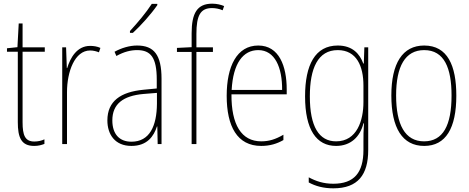

<svg xmlns="http://www.w3.org/2000/svg" viewBox="-20 -785 2557 1046"><path d="M167 -14C116 -14 103 -49 103 -119V-503H224V-527H103V-657H82L75 -528L18 -522V-503H77V-120C77 -37 95 10 166 10C190 10 206 5 222 -1V-26C208 -19 188 -14 167 -14Z M471 -535C399 -535 363 -470 346 -414H344L340 -527H319V0H345V-283C345 -394 387 -510 471 -510C490 -510 506 -505 519 -500L527 -524C510 -532 490 -535 471 -535Z M837 -757V-764H807C775 -715 733 -665 688 -616V-606H704C747 -645 804 -709 837 -757ZM727 -537C686 -537 642 -524 604 -503L614 -480C657 -504 694 -512 727 -512C802 -512 834 -471 834 -351V-303L761 -296C637 -284 565 -234 565 -129C565 -53 606 10 696 10C782 10 818 -43 835 -96H837L839 0H860V-356C860 -486 819 -537 727 -537ZM761 -273 835 -279V-220C834 -98 795 -13 696 -13C630 -13 592 -55 592 -129C592 -219 651 -263 761 -273Z M1140 -502V-527H1050V-600C1050 -701 1072 -741 1135 -741C1154 -741 1175 -737 1193 -729L1201 -752C1184 -759 1162 -765 1136 -765C1054 -765 1024 -713 1024 -604V-528L944 -524V-502H1024V0H1050V-502Z M1387 -537C1270 -537 1215 -423 1215 -263C1215 -97 1272 10 1403 10C1451 10 1489 -2 1524 -22V-51C1481 -26 1446 -15 1403 -15C1295 -15 1240 -106 1241 -271H1542V-298C1542 -424 1501 -537 1387 -537ZM1387 -512C1478 -512 1518 -417 1517 -295H1242C1250 -440 1304 -512 1387 -512Z M1820 -537C1697 -537 1642 -432 1642 -260C1642 -78 1704 10 1811 10C1891 10 1942 -40 1960 -113H1963C1960 -72 1960 -47 1960 -14V32C1960 156 1909 216 1796 216C1742 216 1701 202 1662 181V209C1699 229 1742 241 1796 241C1930 241 1986 167 1986 32V-527H1965L1962 -439H1959C1940 -491 1901 -537 1820 -537ZM1820 -512C1923 -512 1960 -424 1960 -319V-229C1960 -129 1925 -15 1811 -15C1718 -15 1668 -95 1668 -260C1668 -413 1712 -512 1820 -512Z M2466 -264C2466 -428 2418 -537 2291 -537C2173 -537 2112 -440 2112 -265C2112 -88 2172 10 2291 10C2409 10 2466 -87 2466 -264ZM2138 -265C2138 -423 2187 -512 2291 -512C2401 -512 2440 -413 2440 -265C2440 -102 2394 -15 2290 -15C2186 -15 2138 -107 2138 -265Z"/></svg>

Font: Noto Sans Khmer UI Condensed Thin
Style: Regular
Weight: 100
Width: 3
Designer: Danh Hong and the Monotype Design Team
Foundry: Monotype Imaging Inc.
Version: Version 2.002